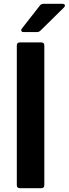

<svg xmlns="http://www.w3.org/2000/svg" viewBox="-20 -985 360 1005"><path d="M84 0Q68 0 68 -16V-747Q68 -763 84 -763H196Q212 -763 212 -747V-16Q212 0 196 0ZM105 -817Q91 -817 91 -827Q91 -832 95 -836L188 -955Q195 -965 208 -965H306Q313 -965 316.5 -962.5Q320 -960 320 -956Q320 -951 314 -945L192 -825Q184 -817 173 -817Z"/></svg>

Font: Open Sauce Two
Style: Bold
Weight: 700
Designer: Alfredo Marco Pradil
Foundry: Creative Sauce Fz LLC
Version: Version 1.477